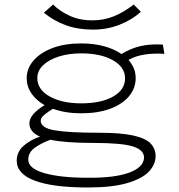

<svg xmlns="http://www.w3.org/2000/svg" viewBox="-20 -657 790 849"><path d="M339 -156Q269 -156 214 -176Q191 -162 175.5 -149Q160 -136 160 -123Q160 -91 223 -80.5Q286 -70 417 -70Q516 -70 570.5 -57.5Q625 -45 646.5 -22Q668 1 668 33Q668 71 637.5 102.5Q607 134 541 153Q475 172 368 172Q214 172 134 142Q54 112 54 54Q54 15 83.5 -11.5Q113 -38 157 -53Q110 -73 110 -112Q110 -133 128.5 -153.5Q147 -174 177 -192Q139 -214 118.5 -244.5Q98 -275 98 -312Q98 -354 128 -389Q158 -424 212 -444.5Q266 -465 339 -465Q395 -465 440.5 -452.5Q486 -440 517 -418Q556 -442 598.5 -452.5Q641 -463 700 -460L707 -419Q661 -422 620.5 -416Q580 -410 548 -392Q580 -356 580 -312Q580 -267 550.5 -231.5Q521 -196 467 -176Q413 -156 339 -156ZM339 -200Q427 -200 480 -230Q533 -260 533 -311Q533 -360 479.5 -390.5Q426 -421 339 -421Q284 -421 240 -407Q196 -393 170.5 -368.5Q145 -344 145 -312Q145 -261 199.5 -230.5Q254 -200 339 -200ZM369 129Q487 130 551 106.5Q615 83 617 40Q617 6 567.5 -9.5Q518 -25 392 -25Q269 -25 203 -39Q162 -24 133.5 -3.5Q105 17 105 49Q105 88 176 108.5Q247 129 369 129ZM391 -526Q325 -526 271 -545.5Q217 -565 174 -601L215 -637Q242 -609 286.5 -588Q331 -567 388 -567Q439 -567 483.5 -585Q528 -603 571 -637L603 -605Q565 -570 509.5 -548Q454 -526 391 -526Z"/></svg>

Font: Inconsolata ExtraExpanded Light
Style: Regular
Weight: 300
Width: 8
Monospace: yes
Designer: Raph Levien, Cyreal, Brenton Simpson
Foundry: Raph Levien, Cyreal, Google
Version: Version 3.001; ttfautohint (v1.8.2.53-6de2)